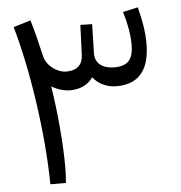

<svg xmlns="http://www.w3.org/2000/svg" viewBox="-51 -750 753 798"><g transform="rotate(-5 325.5 -350.5)"><path d="M104 -686 32 -664C82 -492 125 -218 127 0H192C194 -22 195 -43 195 -64C195 -165 184 -291 166 -405C189 -391 217 -382 244 -382C283 -382 318 -397 339 -428C359 -401 395 -382 437 -382C539 -382 576 -450 576 -549C576 -597 567 -649 553 -701L490 -687C505 -641 514 -589 514 -552C514 -492 496 -461 434 -461C388 -461 354 -483 355 -526L358 -648L309 -649L304 -525C303 -484 280 -461 234 -461C197 -461 152 -492 143 -534C131 -585 117 -644 104 -686Z"/></g></svg>

Font: Wafeq
Style: Regular
Weight: 400
Designer: Rasmus Andersson & Azza Alameddine
Foundry: Google & TypeTogether
Version: Version 3.000;FEAKit 1.0